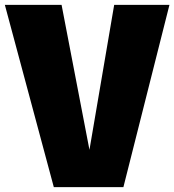

<svg xmlns="http://www.w3.org/2000/svg" viewBox="-47 -772 719 792"><path d="M652 -752H424L322 -154L207 -752H-27L175 0H462Z"/></svg>

Font: Glow Sans SC Normal Heavy
Style: Regular
Weight: 900
Designer: Ryoko NISHIZUKA (kana, bopomofo & ideographs); Paul D. Hunt (Latin, Greek & Cyrillic); Sandoll Communications, Soo-young
Version: Version 0.93